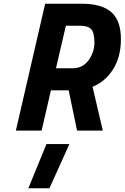

<svg xmlns="http://www.w3.org/2000/svg" viewBox="-20 -700 668 1029"><path d="M132 309 229 72H352L245 309ZM418 -680Q526 -680 577 -634.5Q628 -589 628 -491Q628 -393 585 -327Q542 -261 476 -235L531 0H393L348 -216H253L203 0H65L222 -680ZM410 -562H333L280 -334H369Q423 -334 454.5 -377Q486 -420 486 -472Q486 -524 469 -543Q452 -562 410 -562Z"/></svg>

Font: Titillium Web
Style: Bold Italic
Weight: 700
Italic angle: -13°
Version: Version 1.002;PS 57.000;hotconv 1.0.70;makeotf.lib2.5.55311